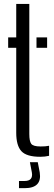

<svg xmlns="http://www.w3.org/2000/svg" viewBox="-20 -790 276 976"><path d="M21.5 -547V-600H62.5V-770H129V-108.5Q129 -72.5 138.8 -59Q148.5 -45.5 186 -45.5Q200.5 -45.5 209.2 -46.2Q218 -47 229.5 -49V2Q208.5 7 185 7Q115 7 88.8 -21.5Q62.5 -50 62.5 -115V-547ZM165.5 -547V-600H219.5V-547ZM76.5 166.5V130H105Q149.5 130 142 86.5L132 34.5H172L182 86.5Q194.5 166.5 105 166.5Z"/></svg>

Font: Big Shoulders Stencil Display
Style: Regular
Weight: 400
Designer: Patric King
Foundry: XO Type Co
Version: Version 1.000